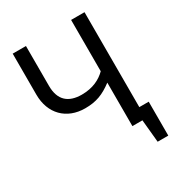

<svg xmlns="http://www.w3.org/2000/svg" viewBox="-196 -810 992 1079"><g transform="rotate(-30 300.0 -271.0)"><path d="M517 -73V-689H430V-356C396 -322 346 -295 273 -295C187 -295 137 -337 137 -430V-689H51V-423C51 -299 131 -219 251 -219C324 -219 371 -238 430 -282V0H495L509 147H578V-73Z"/></g></svg>

Font: FiraMono Nerd Font
Style: Regular
Weight: 400
Designer: Carrois Corporate & Edenspiekermann AG
Foundry: Carrois Corporate GbR & Edenspiekermann AG
Version: Version 003.206;Nerd Fonts 3.3.0